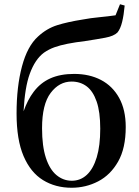

<svg xmlns="http://www.w3.org/2000/svg" viewBox="-20 -868 655 904"><path d="M317 16Q241 16 182.5 -20Q124 -56 91 -133Q58 -210 58 -334Q58 -460 83.5 -555.5Q109 -651 159 -696Q200 -734 249.5 -749.5Q299 -765 369 -776Q406 -783 448 -787Q490 -791 524 -796L545 -848L567 -842Q563 -797 555 -764.5Q547 -732 533 -715Q516 -698 476 -690.5Q436 -683 383 -675Q334 -669 298.5 -662Q263 -655 236.5 -645.5Q210 -636 187 -620Q145 -589 120 -520Q97 -457 91 -344Q110 -398 138 -435Q170 -478 217 -499Q264 -520 329 -520Q401 -520 455.5 -491.5Q510 -463 541 -407Q572 -351 572 -270Q572 -170 536 -107Q500 -44 442 -14Q384 16 317 16ZM318 -17Q359 -17 389 -45Q419 -73 435.5 -127.5Q452 -182 452 -262Q452 -341 435 -390Q418 -439 388 -461.5Q358 -484 317 -484Q259 -484 218.5 -430.5Q178 -377 178 -264Q178 -180 196 -125Q214 -70 246 -43.5Q278 -17 318 -17Z"/></svg>

Font: Early Summer Mincho SemiBold
Style: Regular
Weight: 600
Designer: GuiWonder
Version: Version 1.002